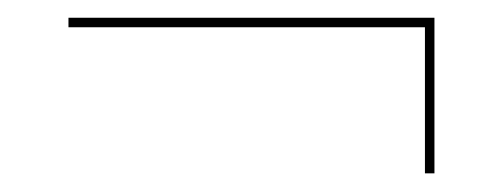

<svg xmlns="http://www.w3.org/2000/svg" viewBox="-20 -239 556 212"><path d="M449.2 -47.6V-208.9H55.6V-219.4H459.7V-47.6Z"/></svg>

Font: Playfair 144pt SemiCondensed SemiBold
Style: Regular
Weight: 600
Width: 4
Designer: Claus Eggers Sørensen
Foundry: Claus Eggers Sørensen
Version: Version 2.203